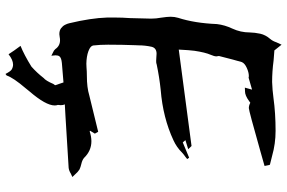

<svg xmlns="http://www.w3.org/2000/svg" viewBox="-194 -664 1054 705"><g transform="rotate(90 332.5 -311.0)"><path d="M282.2 -17.6Q234.9 -14.2 210.9 -11.7Q191.9 -9.8 186.5 -2.9Q182.6 2 182.6 11.7Q182.6 16.6 184.1 26.9L172.4 21Q164.6 18.1 159.7 12.2Q147.9 -4.9 127.4 -4.9Q121.6 -4.9 115.5 -3.7Q109.4 -2.4 105 -2.4Q91.3 -2.4 83 -8.8Q74.7 -15.1 70.6 -23.4Q66.4 -31.7 64.9 -38.6Q45.9 -117.7 43.9 -177.7V-208Q43.9 -234.4 45.9 -260.3Q47.4 -299.3 47.9 -339.4Q47.9 -357.9 44.4 -376Q41 -398.9 41 -411.1Q41 -425.3 44.9 -438.5Q64.5 -499 67.9 -581.1Q71.3 -609.9 84.5 -637.7Q98.6 -668 98.6 -701.2Q99.1 -720.7 103.3 -740Q107.4 -759.3 123 -777.3Q130.4 -786.1 134.8 -799.3L143.6 -818.4L164.6 -792L201.7 -789.1Q241.7 -783.7 280.8 -783.7Q310.1 -784.7 338.9 -788.6Q395 -796.4 460 -796.4Q507.3 -796.4 551.8 -783.7L583 -775.9Q585 -775.4 585.2 -773.7Q585.4 -772 586.4 -768.1L588.9 -755.9L537.1 -741.2Q385.3 -698.2 376.5 -698.2Q366.7 -698.2 356.9 -703.6L350.6 -699.2Q330.1 -684.1 314.9 -684.1H312.5L301.3 -683.6L308.6 -710L264.6 -697.3Q262.7 -698.2 258.3 -698.2Q245.6 -698.2 228.8 -690.7Q211.9 -683.1 207.5 -672.4Q197.8 -639.2 189.5 -605.5L185.1 -588.4Q185.1 -585.9 185.8 -583.7Q186.5 -581.5 186.5 -579.6Q186.5 -571.3 180.7 -558.1Q171.9 -538.1 166 -498.5Q163.6 -481 161.6 -440.9L515.6 -487.8L527.3 -475.6L494.1 -465.3L502.4 -455.6L558.6 -479L563.5 -471.7L554.7 -464.8Q546.9 -459.5 540.5 -453.6Q520.5 -433.1 494.6 -421.4Q412.1 -382.8 309.1 -374.5Q262.7 -369.6 216.3 -359.9L214.8 -359.4Q211.9 -357.9 203.1 -357.9Q196.8 -357.9 189.9 -358.6Q183.1 -359.4 176.8 -359.4Q156.2 -359.4 151.4 -341.8Q146 -317.9 146 -293L145.5 -282.2Q143.6 -233.4 143.6 -181.2Q143.6 -151.9 146.5 -126.5Q148.4 -116.2 167.5 -109.1Q186.5 -102.1 213.4 -101.6L226.1 -102.1Q242.2 -103.5 258.8 -103.5Q300.8 -103.5 329.6 -112.3L463.4 -145L470.2 -132.8L459.5 -115.2L460 -114.7Q460.9 -114.7 461.9 -113.8Q481.4 -120.1 498 -120.1Q533.2 -120.1 559.1 -93.3Q566.9 -86.4 582 -83Q592.8 -80.6 602.1 -76.2Q612.3 -69.3 619.6 -60.5L629.4 -50.3L616.7 -44.4Q606.9 -38.1 596.2 -36.6Q500 -30.3 405.8 -24.9L362.8 -22.5Q365.7 -16.1 365.7 -7.8Q365.7 -2.9 364.7 2.9Q366.7 8.3 366.7 14.6Q366.7 47.4 314.9 107.4L304.2 120.6Q264.6 167 256.8 190.9Q255.4 192.4 254.2 193.1Q252.9 193.8 251 195.3Q241.2 176.3 234.4 172.4Q225.6 167.5 216.8 167.5Q199.7 167.5 178.7 184.1Q166 164.1 147.9 140.1Q180.7 127 224.1 100.1Q247.1 79.6 265.6 55.7Q275.9 47.4 287.6 20L292.5 13.2Q288.1 -1 282.2 -17.6Z"/></g></svg>

Font: Unutterable
Style: Regular
Weight: 400
Designer: GGBotNet
Foundry: f0n7.com
Version: 1.00